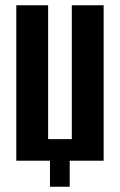

<svg xmlns="http://www.w3.org/2000/svg" viewBox="-20 -611 456 730"><path d="M170 99V0H42V-591H163V-82H253V-591H374V0H245V99Z"/></svg>

Font: Alumni Sans
Style: Bold
Weight: 700
Designer: Robert E. Leuschke
Foundry: Robert E. Leuschke
Version: Version 1.018